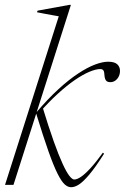

<svg xmlns="http://www.w3.org/2000/svg" viewBox="-24 -755 510 784"><path d="M265.5 -735 31 0H-3.5L216 -688.5Q207 -690 191.5 -692.8Q176 -695.5 158.8 -698.8Q141.5 -702 127 -705L129.5 -711.5L258.5 -735ZM123.5 -292 124.5 -296Q172 -352 215 -391.2Q258 -430.5 295.8 -455.2Q333.5 -480 364.2 -491.5Q395 -503 417.5 -503Q443.5 -503 454.8 -492.5Q466 -482 466 -465.5Q466 -452.5 460.5 -442Q455 -431.5 446.2 -425.5Q437.5 -419.5 426.5 -419.5Q414 -419.5 408.8 -426.5Q403.5 -433.5 402.5 -448Q402 -462.5 398 -467.8Q394 -473 385.5 -473Q367.5 -473 340.8 -461.8Q314 -450.5 281.2 -428Q248.5 -405.5 212 -372.2Q175.5 -339 138 -296L149 -320Q175 -235 195.5 -177.5Q216 -120 231.8 -86Q247.5 -52 259.2 -37Q271 -22 279 -22Q290.5 -22 306.5 -32.8Q322.5 -43.5 344.8 -67.5Q367 -91.5 396 -131.5L401 -127.5Q365.5 -71.5 340.5 -42Q315.5 -12.5 298.2 -1.5Q281 9.5 266.5 9.5Q253 9.5 240 -2.2Q227 -14 211 -45.8Q195 -77.5 174 -136.8Q153 -196 123.5 -292Z"/></svg>

Font: Newsreader 60pt ExtraLight
Style: Italic
Weight: 250
Italic angle: -17°
Designer: Hugues Gentile
Foundry: Production Type
Version: Version 1.003